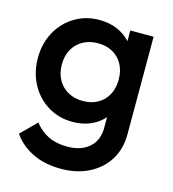

<svg xmlns="http://www.w3.org/2000/svg" viewBox="-105 -577 786 874"><g transform="rotate(15 287.5 -140.0)"><path d="M261 210Q185 210 128 182.5Q71 155 36 105L108 33Q137 69 174 87Q211 105 263 105Q328 105 366 71.5Q404 38 404 -20V-138L423 -244L404 -351V-480H514V-20Q514 49 482 100.5Q450 152 393 181Q336 210 261 210ZM256 -10Q192 -10 140.5 -41.5Q89 -73 59.5 -128Q30 -183 30 -251Q30 -319 59.5 -373Q89 -427 140.5 -458.5Q192 -490 256 -490Q313 -490 356 -467Q399 -444 423 -403.5Q447 -363 447 -309V-191Q447 -138 422.5 -97Q398 -56 355 -33Q312 -10 256 -10ZM278 -114Q318 -114 348 -131Q378 -148 394.5 -178.5Q411 -209 411 -250Q411 -291 394.5 -321.5Q378 -352 348 -369Q318 -386 278 -386Q238 -386 207.5 -369Q177 -352 160 -321.5Q143 -291 143 -250Q143 -210 160 -179Q177 -148 207.5 -131Q238 -114 278 -114Z"/></g></svg>

Font: Outfit Thin Medium
Style: Regular
Weight: 500
Version: Version 1.100;gftools[0.9.27]